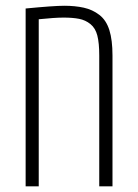

<svg xmlns="http://www.w3.org/2000/svg" viewBox="-20 -660 487 680"><path d="M70.8 0V-629.9Q170.4 -639.6 208 -639.6Q245.6 -639.6 276.6 -632.8Q307.6 -626 332 -607.2Q356.4 -588.4 367.4 -553.2Q378.4 -518.1 378.4 -463.9V0H331.5V-463.9Q331.5 -507.8 324.7 -534.2Q317.9 -560.5 300.3 -574.7Q282.7 -588.9 260 -593.3Q237.3 -597.7 205.6 -597.7Q173.8 -597.7 117.2 -591.8V0Z"/></svg>

Font: Open Sans Hebrew Condensed Light
Style: Regular
Weight: 300
Width: 3
Foundry: Ascender Corporation, Yanek Iontef
Version: Version 2.001;PS 002.001;hotconv 1.0.70;makeotf.lib2.5.58329